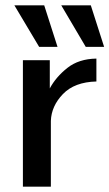

<svg xmlns="http://www.w3.org/2000/svg" viewBox="-20 -701 411 721"><path d="M34 -681H146L196 -525H127ZM210 -681H321L371 -525H302ZM66 0V-475H167V-415V-369Q190 -412 233 -446Q276 -480 342 -481V-395Q260 -393 216.5 -348Q173 -303 171 -247V0Z"/></svg>

Font: Coval
Style: Medium
Weight: 500
Foundry: Context Ltd
Version: Version 001.000